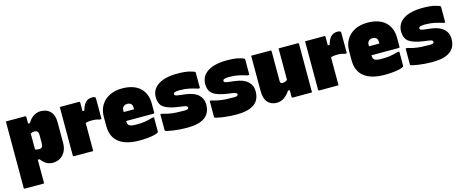

<svg xmlns="http://www.w3.org/2000/svg" viewBox="-40 -1217 4991 2064"><g transform="rotate(-15 2455.0 -185.0)"><path d="M35 -550H249Q260 -550 260 -539V-466H280Q306 -512 343.5 -536Q381 -560 422 -560Q493 -560 531.5 -517.5Q570 -475 570 -397V-170Q570 -112 548 -71.5Q526 -31 489.5 -10.5Q453 10 410 10Q368 10 335.5 -10.5Q303 -31 280 -64H260V200H46Q35 200 35 189ZM303 -367Q279 -367 260 -356V-178Q279 -170 303 -170Q325 -170 336 -181.5Q347 -193 347 -220V-317Q347 -344 335 -356Q325 -367 303 -367Z M860 0H646Q635 0 635 -11V-550H849Q860 -550 860 -539V-444H880Q895 -501 922.5 -530.5Q950 -560 997 -560Q1013 -560 1020.5 -557Q1028 -554 1031 -551Q1035 -547 1035 -539V-309H1015Q975 -322 933 -322Q889 -322 860 -313Z M1332 -570Q1461 -570 1530.5 -506Q1600 -442 1600 -329V-231Q1600 -220 1589 -220H1285Q1285 -206 1288 -193.5Q1291 -181 1299 -173Q1308 -164 1328 -159Q1348 -154 1394 -155Q1439 -155 1478.5 -161Q1518 -167 1565 -181H1585V-23Q1585 -18 1582 -15Q1572 -5 1540.5 3Q1509 11 1465 15.5Q1421 20 1371 20Q1221 20 1143 -41.5Q1065 -103 1065 -223V-327Q1065 -399 1097.5 -453.5Q1130 -508 1190 -539Q1250 -570 1332 -570ZM1343 -395Q1317 -395 1301 -379.5Q1285 -364 1285 -339V-320H1400V-335Q1400 -352 1396.5 -362.5Q1393 -373 1386 -380Q1371 -395 1343 -395Z M1924 -166Q1950 -166 1958.5 -172.5Q1967 -179 1967 -188Q1967 -196 1958.5 -202.5Q1950 -209 1924 -213L1866 -221Q1757 -236 1708 -271Q1659 -306 1659 -384Q1659 -471 1734 -520.5Q1809 -570 1950 -570Q2032 -570 2082.5 -557Q2133 -544 2140 -536Q2143 -533 2143 -526V-356H2123Q2077 -371 2031.5 -381Q1986 -391 1925 -391Q1857 -391 1857 -367Q1857 -354 1869 -349Q1881 -344 1912 -340L1972 -333Q2068 -322 2115.5 -279Q2163 -236 2163 -170Q2163 -73 2097.5 -26.5Q2032 20 1899 20Q1861 20 1821 17Q1781 14 1746.5 9Q1712 4 1689 -1.5Q1666 -7 1661 -11Q1659 -13 1659 -18V-196H1679Q1717 -184 1752 -177.5Q1787 -171 1828 -168.5Q1869 -166 1924 -166Z M2474 -166Q2500 -166 2508.5 -172.5Q2517 -179 2517 -188Q2517 -196 2508.5 -202.5Q2500 -209 2474 -213L2416 -221Q2307 -236 2258 -271Q2209 -306 2209 -384Q2209 -471 2284 -520.5Q2359 -570 2500 -570Q2582 -570 2632.5 -557Q2683 -544 2690 -536Q2693 -533 2693 -526V-356H2673Q2627 -371 2581.5 -381Q2536 -391 2475 -391Q2407 -391 2407 -367Q2407 -354 2419 -349Q2431 -344 2462 -340L2522 -333Q2618 -322 2665.5 -279Q2713 -236 2713 -170Q2713 -73 2647.5 -26.5Q2582 20 2449 20Q2411 20 2371 17Q2331 14 2296.5 9Q2262 4 2239 -1.5Q2216 -7 2211 -11Q2209 -13 2209 -18V-196H2229Q2267 -184 2302 -177.5Q2337 -171 2378 -168.5Q2419 -166 2474 -166Z M2979 -550Q2990 -550 2990 -539V-208Q2990 -180 3015 -180Q3028 -180 3041 -184Q3054 -188 3070 -199V-550H3284Q3295 -550 3295 -539V0H3081Q3070 0 3070 -11V-85H3050Q3026 -46 2988.5 -18Q2951 10 2901 10Q2839 10 2802 -31Q2765 -72 2765 -158V-550Z M3590 0H3376Q3365 0 3365 -11V-550H3579Q3590 -550 3590 -539V-444H3610Q3625 -501 3652.5 -530.5Q3680 -560 3727 -560Q3743 -560 3750.5 -557Q3758 -554 3761 -551Q3765 -547 3765 -539V-309H3745Q3705 -322 3663 -322Q3619 -322 3590 -313Z M4062 -570Q4191 -570 4260.5 -506Q4330 -442 4330 -329V-231Q4330 -220 4319 -220H4015Q4015 -206 4018 -193.5Q4021 -181 4029 -173Q4038 -164 4058 -159Q4078 -154 4124 -155Q4169 -155 4208.5 -161Q4248 -167 4295 -181H4315V-23Q4315 -18 4312 -15Q4302 -5 4270.5 3Q4239 11 4195 15.5Q4151 20 4101 20Q3951 20 3873 -41.5Q3795 -103 3795 -223V-327Q3795 -399 3827.5 -453.5Q3860 -508 3920 -539Q3980 -570 4062 -570ZM4073 -395Q4047 -395 4031 -379.5Q4015 -364 4015 -339V-320H4130V-335Q4130 -352 4126.5 -362.5Q4123 -373 4116 -380Q4101 -395 4073 -395Z M4654 -166Q4680 -166 4688.5 -172.5Q4697 -179 4697 -188Q4697 -196 4688.5 -202.5Q4680 -209 4654 -213L4596 -221Q4487 -236 4438 -271Q4389 -306 4389 -384Q4389 -471 4464 -520.5Q4539 -570 4680 -570Q4762 -570 4812.5 -557Q4863 -544 4870 -536Q4873 -533 4873 -526V-356H4853Q4807 -371 4761.5 -381Q4716 -391 4655 -391Q4587 -391 4587 -367Q4587 -354 4599 -349Q4611 -344 4642 -340L4702 -333Q4798 -322 4845.5 -279Q4893 -236 4893 -170Q4893 -73 4827.5 -26.5Q4762 20 4629 20Q4591 20 4551 17Q4511 14 4476.5 9Q4442 4 4419 -1.5Q4396 -7 4391 -11Q4389 -13 4389 -18V-196H4409Q4447 -184 4482 -177.5Q4517 -171 4558 -168.5Q4599 -166 4654 -166Z"/></g></svg>

Font: Recursive Sn Lnr St XBk
Style: Regular
Weight: 1000
Version: Version 1.079;hotconv 1.0.112;makeotfexe 2.5.65598; ttfautoh